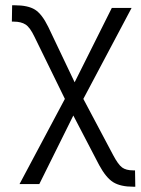

<svg xmlns="http://www.w3.org/2000/svg" viewBox="-20 -498 535 728"><path d="M492 148 493 210H486Q437 210 409.5 193Q382 176 356 128L258 -60L129 200H54L226 -123L111 -358Q94 -394 77 -405Q60 -416 32 -416H25L26 -478H36Q86 -478 112.5 -461.5Q139 -445 163 -396L263 -186L404 -468H479L296 -123L409 90Q428 126 443 137Q458 148 485 148Z"/></svg>

Font: Didact Gothic
Style: Regular
Weight: 400
Designer: Daniel Johnson
Foundry: Daniel Johnson
Version: Version 2.101;PS 002.101;hotconv 1.0.88;makeotf.lib2.5.64775